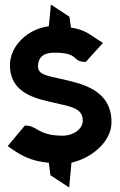

<svg xmlns="http://www.w3.org/2000/svg" viewBox="-20 -712 529 849"><path d="M14 -66 37 -50C76 -24 116 0 196 8L203 63L286 117L296 7C382 -11 473 -84 473 -171C473 -316 342 -342 250 -363C193 -376 148 -381 148 -418C148 -458 172 -480 222 -479C326 -479 302 -442 347 -439L359 -438L435 -522L412 -537C381 -556 357 -581 294 -590L287 -638L205 -692L196 -596C101 -584 24 -508 24 -424C24 -297 143 -275 222 -257C291 -241 346 -234 346 -179C346 -141 304 -112 257 -112C155 -112 143 -152 104 -156L90 -157Z"/></svg>

Font: Charger Sport
Style: UltNrw
Weight: 1000
Designer: Jasper
Foundry: Cannot Into Space Fonts
Version: Version 1.1